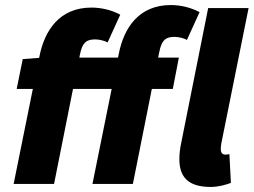

<svg xmlns="http://www.w3.org/2000/svg" viewBox="-20 -728 1004 760"><path d="M346 0H506L581 -376H664L688 -500H606L610 -520C620 -574 640 -582 672 -582C688 -582 710 -576 720 -570L770 -680C736 -698 696 -708 656 -708C530 -708 470 -618 450 -514L447 -500H294L296 -510C306 -564 326 -572 358 -572C374 -572 396 -566 406 -560L456 -670C422 -688 382 -698 342 -698C216 -698 156 -608 136 -504L135 -499L70 -494L46 -376H110L34 0H194L269 -376H422ZM814 12C844 12 872 4 894 -4L888 -118C880 -116 876 -116 872 -116C862 -116 854 -122 854 -136C854 -144 854 -148 856 -160L964 -696H804L698 -166C692 -138 690 -118 690 -98C690 -30 722 12 814 12Z"/></svg>

Font: Source Sans Pro Black
Style: Italic
Weight: 900
Italic angle: -11°
Designer: Paul D. Hunt
Foundry: Adobe Systems Incorporated
Version: Version 3.006;hotconv 1.0.111;makeotfexe 2.5.65597